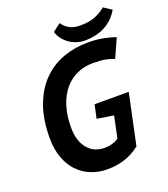

<svg xmlns="http://www.w3.org/2000/svg" viewBox="-158 -986 970 1110"><g transform="rotate(-20 327.0 -430.5)"><path d="M369 -365H579L513 -53Q468 -18 418.5 -2Q369 14 312 14Q257 14 210.5 -5Q164 -24 130 -60Q96 -96 77 -149Q58 -202 58 -270Q58 -385 89.5 -469Q121 -553 175 -607.5Q229 -662 301 -688Q373 -714 453 -714Q510 -714 554.5 -704.5Q599 -695 622 -685L570 -570Q549 -580 517.5 -586Q486 -592 441 -592Q388 -592 343 -572Q298 -552 265 -513Q232 -474 213.5 -416.5Q195 -359 195 -285Q195 -202 234 -155Q273 -108 339 -108Q388 -108 425 -133L453 -266L351 -282ZM339 -875Q357 -849 383 -835Q409 -821 448 -821Q503 -821 540 -836Q577 -851 605 -875L654 -843Q637 -813 614 -791.5Q591 -770 564 -756.5Q537 -743 506.5 -736.5Q476 -730 445 -730Q419 -730 394.5 -737.5Q370 -745 349.5 -759.5Q329 -774 313.5 -794Q298 -814 291 -838Z"/></g></svg>

Font: PT Sans
Style: Bold Italic
Weight: 700
Italic angle: -12°
Designer: A.Korolkova, O.Umpeleva, V.Yefimov
Foundry: ParaType Ltd
Version: Version 2.003W OFL